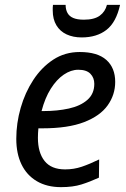

<svg xmlns="http://www.w3.org/2000/svg" viewBox="-20 -760 518 790"><path d="M231 10Q173 10 131.5 -14.5Q90 -39 68.5 -83.5Q47 -128 47 -189Q47 -253 65 -316Q83 -379 117 -431Q151 -483 199 -514.5Q247 -546 308 -546Q381 -546 417.5 -513.5Q454 -481 454 -423Q454 -370 423 -326.5Q392 -283 326 -257.5Q260 -232 155 -232H138Q137 -222 136.5 -212Q136 -202 136 -193Q136 -132 163.5 -97.5Q191 -63 248 -63Q284 -63 316.5 -74Q349 -85 388 -104L387 -29Q350 -12 315 -1Q280 10 231 10ZM159 -303Q216 -303 263.5 -313.5Q311 -324 339.5 -349Q368 -374 368 -415Q368 -440 352 -456.5Q336 -473 302 -473Q272 -473 242.5 -453Q213 -433 189 -395Q165 -357 151 -303ZM316 -606Q281 -606 254 -618.5Q227 -631 212 -656Q197 -681 197 -717Q197 -723 197 -728.5Q197 -734 198 -740H250Q250 -721 257.5 -707Q265 -693 281.5 -686Q298 -679 325 -679Q368 -679 390.5 -695.5Q413 -712 420 -740H474Q458 -668 418 -637Q378 -606 316 -606Z"/></svg>

Font: Noto Sans Display
Style: Italic
Weight: 400
Italic angle: -12°
Designer: Monotype Design Team
Foundry: Monotype Imaging Inc.
Version: Version 2.003